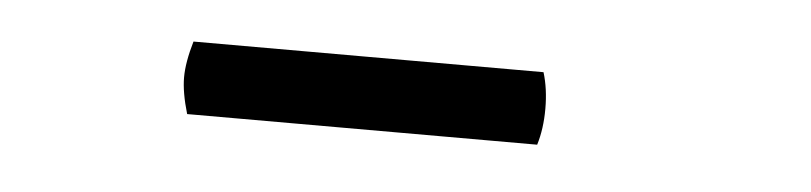

<svg xmlns="http://www.w3.org/2000/svg" viewBox="-23 -707 646 153"><g transform="rotate(5 300.0 -630.0)"><path d="M408 -659Q412 -646 412 -630Q412 -614 408 -601H128Q123 -618 123 -630Q123 -642 128 -659Z"/></g></svg>

Font: Arima Madurai Black
Style: Regular
Weight: 900
Designer: Joana Correia and Natanael Gama
Foundry: NDISCOVER
Version: Version 1.020